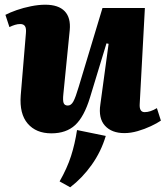

<svg xmlns="http://www.w3.org/2000/svg" viewBox="-20 -551 703 815"><path d="M3 -488Q22 -498 50.5 -508Q79 -518 111.5 -524.5Q144 -531 172 -531Q228 -531 254.5 -503.5Q281 -476 276 -423L249 -152Q246 -125 250 -114Q254 -103 268 -103Q282 -103 291.5 -120.5Q301 -138 314 -182L415 -517H595L573 -109Q571 -75 594 -75Q618 -75 646 -92L663 -39Q647 -28 620.5 -15.5Q594 -3 564.5 5.5Q535 14 508 14Q454 14 425.5 -17.5Q397 -49 406 -108L441 -365L432 -367L362 -137Q337 -55 299 -20Q261 15 198 15Q133 15 97.5 -26.5Q62 -68 68 -146L90 -410Q92 -431 86 -440Q80 -449 66 -449Q55 -449 43.5 -445.5Q32 -442 20 -436ZM429 26Q409 93 369 149Q329 205 278 244L233 219Q265 163 281.5 111.5Q298 60 307 1Z"/></svg>

Font: Literata 36pt ExtraBold
Style: Italic
Weight: 800
Italic angle: -2°
Designer: Latin by Veronika Burian and Jose Scaglione. Greek by Irene Vlachou. Cyrillic by Vera Evstafieva
Foundry: TypeTogether
Version: Version 3.002